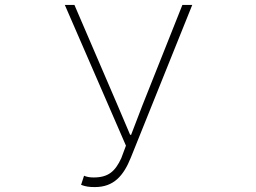

<svg xmlns="http://www.w3.org/2000/svg" viewBox="-20 -746 1040 779"><path d="M365 13C441 13 481 -32 511 -107L760 -726H720L558 -319L512 -199H508L457 -319L282 -726H243L491 -155L472 -104C447 -50 419 -26 360 -26C345 -26 332 -28 321 -33L309 4C328 11 341 13 365 13Z"/></svg>

Font: Harano Aji Gothic CN ExtraLight
Style: Regular
Weight: 250
Foundry: Masamichi Hosoda
Version: HaranoAjiGothicCN-ExtraLight version 20230610;ttx 4.39.4